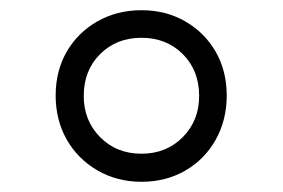

<svg xmlns="http://www.w3.org/2000/svg" viewBox="-20 -653 554 376"><path d="M257 -297Q209 -297 170.5 -319.5Q132 -342 110.5 -380Q89 -418 89 -466Q89 -514 110.5 -551.5Q132 -589 170.5 -611Q209 -633 257 -633Q305 -633 343 -611Q381 -589 402.5 -551.5Q424 -514 424 -466Q424 -418 402.5 -379.5Q381 -341 343 -319Q305 -297 257 -297ZM257 -352Q306 -352 338 -384.5Q370 -417 370 -465Q370 -515 338 -547Q306 -579 257 -579Q208 -579 176 -547Q144 -515 144 -465Q144 -417 176 -384.5Q208 -352 257 -352Z"/></svg>

Font: Piazzolla Thin
Style: Bold
Weight: 700
Version: Version 2.005